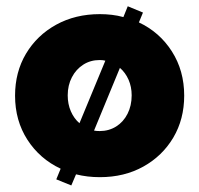

<svg xmlns="http://www.w3.org/2000/svg" viewBox="-20 -542 621 598"><path d="M202.1 35.6 155.3 16.6 168.9 -16.6Q104 -46.9 65.4 -106.7Q26.9 -166.5 26.9 -244.1Q26.9 -317.4 61 -374.8Q95.2 -432.1 155 -465.1Q214.8 -498 291 -498Q310.1 -498 328.4 -495.8Q346.7 -493.7 364.3 -488.8L377.9 -522.5L425.3 -502.9L412.6 -472.2Q477.1 -441.9 515.4 -381.8Q553.7 -321.8 553.7 -244.1Q553.7 -170.9 519.8 -113.5Q485.8 -56.2 426.5 -23.2Q367.2 9.8 291 9.8Q271.5 9.8 252.9 7.6Q234.4 5.4 216.8 1ZM227.5 -158.2 308.1 -353Q300.8 -355 290.5 -355Q261.7 -355 239.3 -340.6Q216.8 -326.2 203.9 -301.3Q190.9 -276.4 190.9 -245.1Q190.9 -217.8 200.7 -195.3Q210.4 -172.9 227.5 -158.2ZM290.5 -133.8Q318.8 -133.8 341.6 -147.9Q364.3 -162.1 377.2 -187.5Q390.1 -212.9 390.1 -245.1Q390.1 -271.5 380.4 -293.7Q370.6 -315.9 353.5 -330.6L272.9 -135.3Q280.3 -133.8 290.5 -133.8Z"/></svg>

Font: Kumbh Sans ExtraBold
Style: Regular
Weight: 800
Version: Version 1.005